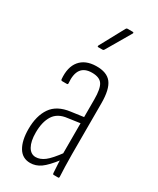

<svg xmlns="http://www.w3.org/2000/svg" viewBox="-181 -746 665 809"><g transform="rotate(30 152.0 -341.5)"><path d="M226 0Q222 0 221 -5Q219 -30 218 -55.5Q217 -81 217 -95L215 -98V-361Q215 -413 201.5 -433.5Q188 -454 151 -454Q115 -454 99 -432Q83 -410 87 -365Q87 -360 82 -360H59Q54 -360 53 -366Q48 -423 74 -454.5Q100 -486 152 -487Q204 -488 226.5 -459Q249 -430 249 -362V-114Q249 -82 250 -54.5Q251 -27 252 -6Q252 0 248 0ZM114 6Q76 6 56.5 -26.5Q37 -59 37 -115Q37 -179 64.5 -219Q92 -259 155 -267L220 -276V-246L157 -237Q111 -232 91 -200.5Q71 -169 71 -117Q71 -75 84.5 -51Q98 -27 122 -27Q143 -27 164.5 -43Q186 -59 221 -107L222 -71Q188 -27 164.5 -10.5Q141 6 114 6ZM119 -560Q117 -560 116 -561.5Q115 -563 116 -566L180 -684Q183 -689 186 -689H212Q216 -689 217 -687Q218 -685 216 -682L147 -564Q145 -560 140 -560Z"/></g></svg>

Font: Sofia Sans Extra Condensed ExtraLight
Style: Regular
Weight: 250
Designer: Botio Nikoltchev, Ani Petrova
Foundry: lettersoup
Version: Version 4.101